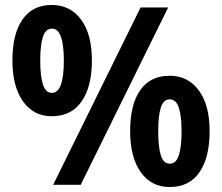

<svg xmlns="http://www.w3.org/2000/svg" viewBox="-20 -744 894 773"><path d="M188 -724Q263 -724 306.5 -665Q350 -606 350 -501Q350 -395 308.5 -335.5Q267 -276 188 -276Q115 -276 72.5 -336Q30 -396 30 -501Q30 -607 70.5 -665.5Q111 -724 188 -724ZM657 -714 305 0H194L546 -714ZM189 -629Q164 -629 153 -596Q142 -563 142 -500Q142 -437 153 -403.5Q164 -370 189 -370Q237 -370 237 -500Q237 -629 189 -629ZM663 -439Q737 -439 780.5 -380Q824 -321 824 -216Q824 -110 783 -50.5Q742 9 663 9Q589 9 546.5 -51Q504 -111 504 -216Q504 -323 544.5 -381Q585 -439 663 -439ZM663 -344Q638 -344 627.5 -311Q617 -278 617 -215Q617 -152 627.5 -118.5Q638 -85 664 -85Q689 -85 700 -119Q711 -153 711 -215Q711 -277 700 -310.5Q689 -344 663 -344Z"/></svg>

Font: Noto Sans Lao SemiCondensed
Style: Bold
Weight: 700
Width: 4
Designer: Monotype Design Team
Foundry: Monotype Imaging Inc.
Version: Version 2.003; ttfautohint (v1.8.4.7-5d5b)